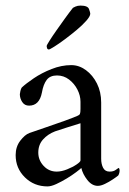

<svg xmlns="http://www.w3.org/2000/svg" viewBox="-20 -659 460 687"><path d="M268 -639Q294 -639 298.5 -626.5Q303 -614 303 -610Q303 -601 289 -585Q275 -569 254 -551.5Q233 -534 211.5 -518Q190 -502 174 -492Q158 -482 155 -482Q150 -482 148.5 -486.5Q147 -491 147 -495Q147 -497 157 -513Q167 -529 182.5 -551Q198 -573 213.5 -594.5Q229 -616 241 -631Q242 -632 250 -635.5Q258 -639 268 -639ZM235 -426Q263 -426 287.5 -408Q312 -390 327 -360Q342 -330 342 -292V-91Q342 -72 349 -58.5Q356 -45 372 -45Q386 -45 394 -51Q402 -57 404 -58Q406 -58 407 -55Q408 -52 408 -50Q408 -39 403 -31Q397 -26 383.5 -17Q370 -8 355.5 -1Q341 6 330 6Q309 6 292.5 -15Q276 -36 271 -58Q267 -54 252.5 -43Q238 -32 219 -20.5Q200 -9 181.5 -0.5Q163 8 150 8Q102 8 69 -24.5Q36 -57 36 -104Q36 -134 52.5 -155.5Q69 -177 85 -183Q113 -193 147.5 -204.5Q182 -216 212 -227Q242 -238 256 -244Q264 -247 266 -251.5Q268 -256 268 -269V-295Q268 -317 257 -338.5Q246 -360 227 -374.5Q208 -389 184 -389Q159 -389 147 -373Q135 -357 130 -328Q121 -281 84 -281Q68 -281 59.5 -294Q51 -307 51 -322Q51 -325 53 -333.5Q55 -342 58 -346Q73 -360 101 -379Q129 -398 164.5 -412Q200 -426 235 -426ZM183 -45Q200 -45 220 -53Q240 -61 254 -70.5Q268 -80 268 -85V-218Q249 -212 220 -203Q191 -194 177 -189Q151 -179 134 -160Q117 -141 117 -113Q117 -86 136 -65.5Q155 -45 183 -45Z"/></svg>

Font: Amiri
Style: Regular
Weight: 400
Designer: Khaled Hosny
Version: Version 0.114